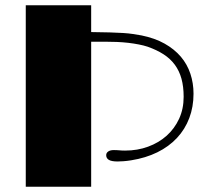

<svg xmlns="http://www.w3.org/2000/svg" viewBox="-20 -711 784 731"><path d="M78.1 -690.9H327.1V-588.9Q368.2 -588.4 397.5 -587.6Q426.8 -586.9 448.5 -585.4Q470.2 -584 486.6 -581.5Q502.9 -579.1 518.6 -576.2Q569.3 -565.9 606.7 -544.9Q644 -523.9 668.5 -495.1Q692.9 -466.3 704.8 -430.4Q716.8 -394.5 716.8 -354Q716.8 -304.2 700.7 -261.5Q684.6 -218.8 653.8 -185.8Q623 -152.8 578.9 -131.1Q534.7 -109.4 479 -100.6Q462.9 -98.1 450.4 -97.2Q438 -96.2 427.7 -96.2Q404.8 -96.2 394.5 -102.3Q384.3 -108.4 384.3 -120.1Q384.3 -128.9 392.1 -134.3Q399.9 -139.6 413.1 -139.6Q418.5 -139.6 423.6 -139.4Q428.7 -139.2 434.1 -138.7Q439.5 -138.2 445.3 -137.9Q451.2 -137.7 456.5 -137.7Q503.4 -137.7 543.9 -152.6Q584.5 -167.5 614.5 -194.3Q644.5 -221.2 661.9 -258.8Q679.2 -296.4 679.2 -342.3Q679.2 -381.3 670.9 -411.4Q662.6 -441.4 645.5 -464.6Q628.4 -487.8 602.5 -504.4Q576.7 -521 542 -533.2Q527.3 -538.1 508.5 -541.7Q489.7 -545.4 468.8 -547.9Q447.8 -550.3 425 -551.3Q402.3 -552.2 379.9 -552.2H327.1V0H78.1Z"/></svg>

Font: Limelight
Style: Regular
Weight: 400
Designer: Nicole Fally with help from Eben Sorkin
Foundry: Nicole Fally with help from Eben Sorkin
Version: Version 1.002